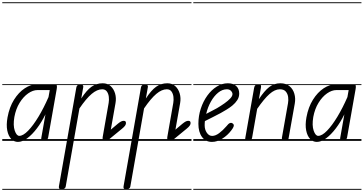

<svg xmlns="http://www.w3.org/2000/svg" viewBox="-25 -1246 3216 1698"><path d="M133.5 9Q99.5 9 74.2 -17.2Q49 -43.5 39.2 -92.2Q29.5 -141 41.5 -208Q58 -298.5 99 -364Q140 -429.5 193.8 -465Q247.5 -500.5 302 -500.5H462.5Q475 -500.5 477.5 -489.2Q480 -478 476.5 -458.5L400.5 -28Q399.5 -23 393.8 -11.5Q388 0 364 0Q345 0 341.8 -9Q338.5 -18 340 -25.5L377 -235Q343.5 -166 301.5 -110.8Q259.5 -55.5 216 -23.2Q172.5 9 133.5 9ZM145.5 -44.5Q179.5 -44.5 223.8 -90Q268 -135.5 315 -213.2Q362 -291 404 -387.5L415 -449.5H307Q266 -449.5 223.8 -420Q181.5 -390.5 148.5 -337Q115.5 -283.5 102 -211Q89.5 -136.5 105.5 -90.5Q121.5 -44.5 145.5 -44.5ZM133.5 9Q99.5 9 74.2 -17.2Q49 -43.5 39.2 -92.2Q29.5 -141 41.5 -208Q58 -298.5 99 -364Q140 -429.5 193.8 -465Q247.5 -500.5 302 -500.5H462.5Q475 -500.5 477.5 -489.2Q480 -478 476.5 -458.5L400.5 -28Q399.5 -23 393.8 -11.5Q388 0 364 0Q345 0 341.8 -9Q338.5 -18 340 -25.5L377 -235Q343.5 -166 301.5 -110.8Q259.5 -55.5 216 -23.2Q172.5 9 133.5 9ZM145.5 -44.5Q179.5 -44.5 223.8 -90Q268 -135.5 315 -213.2Q362 -291 404 -387.5L415 -449.5H307Q266 -449.5 223.8 -420Q181.5 -390.5 148.5 -337Q115.5 -283.5 102 -211Q89.5 -136.5 105.5 -90.5Q121.5 -44.5 145.5 -44.5ZM-5 424.5H528V432.5H-5ZM-5 -16H528V0H-5ZM-5 -501.5H528V-493.5H-5ZM-5 -1226H528V-1218H-5Z M521 428.5Q508 428.5 500.8 422.5Q493.5 416.5 496 402.5L650 -472Q651.5 -481.5 656.8 -487.8Q662 -494 669.5 -497.2Q677 -500.5 684 -500.5Q697 -500.5 705.2 -494Q713.5 -487.5 711 -474.5L693.5 -375Q741 -448 784.2 -478.8Q827.5 -509.5 883.5 -509.5Q925.5 -509.5 953.2 -484.5Q981 -459.5 992.8 -419.5Q1004.5 -379.5 996.5 -334L955 -99.5L1017.5 -152Q1033.5 -165 1045.2 -171.2Q1057 -177.5 1068 -177.5Q1079 -177.5 1084 -173Q1089 -168.5 1089 -157Q1089 -146 1080.8 -134.2Q1072.5 -122.5 1054.5 -108L937.5 -12Q928.5 -4.5 921.8 -2.2Q915 0 906.5 0Q888 0 884.5 -10.5Q881 -21 883 -33.5L936 -336Q940.5 -362 937.2 -389.8Q934 -417.5 920 -437Q906 -456.5 878.5 -456.5Q834.5 -456.5 786 -415.8Q737.5 -375 677.5 -287L556.5 401.5Q554.5 415.5 543.5 422Q532.5 428.5 521 428.5ZM521 428.5Q508 428.5 500.8 422.5Q493.5 416.5 496 402.5L650 -472Q651.5 -481.5 656.8 -487.8Q662 -494 669.5 -497.2Q677 -500.5 684 -500.5Q697 -500.5 705.2 -494Q713.5 -487.5 711 -474.5L693.5 -375Q741 -448 784.2 -478.8Q827.5 -509.5 883.5 -509.5Q925.5 -509.5 953.2 -484.5Q981 -459.5 992.8 -419.5Q1004.5 -379.5 996.5 -334L955 -99.5L1017.5 -152Q1033.5 -165 1045.2 -171.2Q1057 -177.5 1068 -177.5Q1079 -177.5 1084 -173Q1089 -168.5 1089 -157Q1089 -146 1080.8 -134.2Q1072.5 -122.5 1054.5 -108L937.5 -12Q928.5 -4.5 921.8 -2.2Q915 0 906.5 0Q888 0 884.5 -10.5Q881 -21 883 -33.5L936 -336Q940.5 -362 937.2 -389.8Q934 -417.5 920 -437Q906 -456.5 878.5 -456.5Q834.5 -456.5 786 -415.8Q737.5 -375 677.5 -287L556.5 401.5Q554.5 415.5 543.5 422Q532.5 428.5 521 428.5ZM515.5 424.5H1097V432.5H515.5ZM515.5 -16H1097V0H515.5ZM515.5 -501.5H1097V-493.5H515.5ZM515.5 -1226H1097V-1218H515.5Z M1092.5 428.5Q1079.5 428.5 1072.2 422.5Q1065 416.5 1067.5 402.5L1221.5 -472Q1223 -481.5 1228.2 -487.8Q1233.5 -494 1241 -497.2Q1248.5 -500.5 1255.5 -500.5Q1268.5 -500.5 1276.8 -494Q1285 -487.5 1282.5 -474.5L1265 -375Q1312.5 -448 1355.8 -478.8Q1399 -509.5 1455 -509.5Q1497 -509.5 1524.8 -484.5Q1552.5 -459.5 1564.2 -419.5Q1576 -379.5 1568 -334L1526.5 -99.5L1589 -152Q1605 -165 1616.8 -171.2Q1628.5 -177.5 1639.5 -177.5Q1650.5 -177.5 1655.5 -173Q1660.5 -168.5 1660.5 -157Q1660.5 -146 1652.2 -134.2Q1644 -122.5 1626 -108L1509 -12Q1500 -4.5 1493.2 -2.2Q1486.5 0 1478 0Q1459.5 0 1456 -10.5Q1452.5 -21 1454.5 -33.5L1507.5 -336Q1512 -362 1508.8 -389.8Q1505.5 -417.5 1491.5 -437Q1477.5 -456.5 1450 -456.5Q1406 -456.5 1357.5 -415.8Q1309 -375 1249 -287L1128 401.5Q1126 415.5 1115 422Q1104 428.5 1092.5 428.5ZM1092.5 428.5Q1079.5 428.5 1072.2 422.5Q1065 416.5 1067.5 402.5L1221.5 -472Q1223 -481.5 1228.2 -487.8Q1233.5 -494 1241 -497.2Q1248.5 -500.5 1255.5 -500.5Q1268.5 -500.5 1276.8 -494Q1285 -487.5 1282.5 -474.5L1265 -375Q1312.5 -448 1355.8 -478.8Q1399 -509.5 1455 -509.5Q1497 -509.5 1524.8 -484.5Q1552.5 -459.5 1564.2 -419.5Q1576 -379.5 1568 -334L1526.5 -99.5L1589 -152Q1605 -165 1616.8 -171.2Q1628.5 -177.5 1639.5 -177.5Q1650.5 -177.5 1655.5 -173Q1660.5 -168.5 1660.5 -157Q1660.5 -146 1652.2 -134.2Q1644 -122.5 1626 -108L1509 -12Q1500 -4.5 1493.2 -2.2Q1486.5 0 1478 0Q1459.5 0 1456 -10.5Q1452.5 -21 1454.5 -33.5L1507.5 -336Q1512 -362 1508.8 -389.8Q1505.5 -417.5 1491.5 -437Q1477.5 -456.5 1450 -456.5Q1406 -456.5 1357.5 -415.8Q1309 -375 1249 -287L1128 401.5Q1126 415.5 1115 422Q1104 428.5 1092.5 428.5ZM1087 424.5H1668.5V432.5H1087ZM1087 -16H1668.5V0H1087ZM1087 -501.5H1668.5V-493.5H1087ZM1087 -1226H1668.5V-1218H1087Z M1849.5 9Q1793.5 9 1761.5 -34.5Q1729.5 -78 1729.5 -151Q1729.5 -221 1750.8 -285.5Q1772 -350 1808.5 -400.5Q1845 -451 1891.8 -480.2Q1938.5 -509.5 1990 -509.5Q2037 -509.5 2063.8 -485.5Q2090.5 -461.5 2090.5 -418.5Q2090.5 -387 2073.5 -360.8Q2056.5 -334.5 2030.5 -313.2Q2004.5 -292 1976.8 -275.5Q1949 -259 1927 -246.5Q1897.5 -230 1856.2 -209.8Q1815 -189.5 1787 -175Q1786 -166 1785.5 -156.8Q1785 -147.5 1785 -138Q1785 -100 1804 -72Q1823 -44 1851 -44Q1880.5 -44 1913.2 -68.5Q1946 -93 1976.5 -128.5Q1996 -154 2009.2 -158Q2022.5 -162 2032 -154.5Q2039 -150 2041.8 -143.2Q2044.5 -136.5 2040.2 -124.8Q2036 -113 2021 -93.5Q1987.5 -49 1941.2 -20Q1895 9 1849.5 9ZM1798.5 -239Q1820 -250.5 1845.5 -263.5Q1871 -276.5 1893.5 -289Q1929 -310 1960.5 -332.2Q1992 -354.5 2011.5 -375.5Q2031 -396.5 2031 -414Q2031 -428 2018 -442.2Q2005 -456.5 1981.5 -456.5Q1941 -456.5 1904.2 -426.5Q1867.5 -396.5 1839.8 -347Q1812 -297.5 1798.5 -239ZM1849.5 9Q1793.5 9 1761.5 -34.5Q1729.5 -78 1729.5 -151Q1729.5 -221 1750.8 -285.5Q1772 -350 1808.5 -400.5Q1845 -451 1891.8 -480.2Q1938.5 -509.5 1990 -509.5Q2037 -509.5 2063.8 -485.5Q2090.5 -461.5 2090.5 -418.5Q2090.5 -387 2073.5 -360.8Q2056.5 -334.5 2030.5 -313.2Q2004.5 -292 1976.8 -275.5Q1949 -259 1927 -246.5Q1897.5 -230 1856.2 -209.8Q1815 -189.5 1787 -175Q1786 -166 1785.5 -156.8Q1785 -147.5 1785 -138Q1785 -100 1804 -72Q1823 -44 1851 -44Q1880.5 -44 1913.2 -68.5Q1946 -93 1976.5 -128.5Q1996 -154 2009.2 -158Q2022.5 -162 2032 -154.5Q2039 -150 2041.8 -143.2Q2044.5 -136.5 2040.2 -124.8Q2036 -113 2021 -93.5Q1987.5 -49 1941.2 -20Q1895 9 1849.5 9ZM1798.5 -239Q1820 -250.5 1845.5 -263.5Q1871 -276.5 1893.5 -289Q1929 -310 1960.5 -332.2Q1992 -354.5 2011.5 -375.5Q2031 -396.5 2031 -414Q2031 -428 2018 -442.2Q2005 -456.5 1981.5 -456.5Q1941 -456.5 1904.2 -426.5Q1867.5 -396.5 1839.8 -347Q1812 -297.5 1798.5 -239ZM1684.5 424.5H2105V432.5H1684.5ZM1684.5 -16H2105V0H1684.5ZM1684.5 -501.5H2105V-493.5H1684.5ZM1684.5 -1226H2105V-1218H1684.5Z M2168.5 0Q2149.5 0 2146 -8.8Q2142.5 -17.5 2144 -24.5L2222 -467Q2224 -479 2228.5 -486.2Q2233 -493.5 2241.2 -497Q2249.5 -500.5 2262.5 -500.5Q2277 -500.5 2281.2 -493.5Q2285.5 -486.5 2282.5 -469.5L2264.5 -369Q2312.5 -442 2355.5 -475.8Q2398.5 -509.5 2454.5 -509.5Q2504.5 -509.5 2535.5 -483.8Q2566.5 -458 2578.2 -417Q2590 -376 2582 -330.5L2527.5 -24.5Q2527 -18.5 2522.5 -9.2Q2518 0 2494.5 0Q2476 0 2471.2 -9.2Q2466.5 -18.5 2468 -27.5L2522 -333Q2527 -359 2523.2 -387.5Q2519.5 -416 2502.5 -436.2Q2485.5 -456.5 2450 -456.5Q2405.5 -456.5 2358 -414.2Q2310.5 -372 2249.5 -283.5L2204.5 -27.5Q2203.5 -21.5 2197.8 -10.8Q2192 0 2168.5 0ZM2168.5 0Q2149.5 0 2146 -8.8Q2142.5 -17.5 2144 -24.5L2222 -467Q2224 -479 2228.5 -486.2Q2233 -493.5 2241.2 -497Q2249.5 -500.5 2262.5 -500.5Q2277 -500.5 2281.2 -493.5Q2285.5 -486.5 2282.5 -469.5L2264.5 -369Q2312.5 -442 2355.5 -475.8Q2398.5 -509.5 2454.5 -509.5Q2504.5 -509.5 2535.5 -483.8Q2566.5 -458 2578.2 -417Q2590 -376 2582 -330.5L2527.5 -24.5Q2527 -18.5 2522.5 -9.2Q2518 0 2494.5 0Q2476 0 2471.2 -9.2Q2466.5 -18.5 2468 -27.5L2522 -333Q2527 -359 2523.2 -387.5Q2519.5 -416 2502.5 -436.2Q2485.5 -456.5 2450 -456.5Q2405.5 -456.5 2358 -414.2Q2310.5 -372 2249.5 -283.5L2204.5 -27.5Q2203.5 -21.5 2197.8 -10.8Q2192 0 2168.5 0ZM2093 424.5H2647.5V432.5H2093ZM2093 -16H2647.5V0H2093ZM2093 -501.5H2647.5V-493.5H2093ZM2093 -1226H2647.5V-1218H2093Z M2777 9Q2743 9 2717.8 -17.2Q2692.5 -43.5 2682.8 -92.2Q2673 -141 2685 -208Q2701.5 -298.5 2742.5 -364Q2783.5 -429.5 2837.2 -465Q2891 -500.5 2945.5 -500.5H3106Q3118.5 -500.5 3121 -489.2Q3123.5 -478 3120 -458.5L3044 -28Q3043 -23 3037.2 -11.5Q3031.5 0 3007.5 0Q2988.5 0 2985.2 -9Q2982 -18 2983.5 -25.5L3020.5 -235Q2987 -166 2945 -110.8Q2903 -55.5 2859.5 -23.2Q2816 9 2777 9ZM2789 -44.5Q2823 -44.5 2867.2 -90Q2911.5 -135.5 2958.5 -213.2Q3005.5 -291 3047.5 -387.5L3058.5 -449.5H2950.5Q2909.5 -449.5 2867.2 -420Q2825 -390.5 2792 -337Q2759 -283.5 2745.5 -211Q2733 -136.5 2749 -90.5Q2765 -44.5 2789 -44.5ZM2777 9Q2743 9 2717.8 -17.2Q2692.5 -43.5 2682.8 -92.2Q2673 -141 2685 -208Q2701.5 -298.5 2742.5 -364Q2783.5 -429.5 2837.2 -465Q2891 -500.5 2945.5 -500.5H3106Q3118.5 -500.5 3121 -489.2Q3123.5 -478 3120 -458.5L3044 -28Q3043 -23 3037.2 -11.5Q3031.5 0 3007.5 0Q2988.5 0 2985.2 -9Q2982 -18 2983.5 -25.5L3020.5 -235Q2987 -166 2945 -110.8Q2903 -55.5 2859.5 -23.2Q2816 9 2777 9ZM2789 -44.5Q2823 -44.5 2867.2 -90Q2911.5 -135.5 2958.5 -213.2Q3005.5 -291 3047.5 -387.5L3058.5 -449.5H2950.5Q2909.5 -449.5 2867.2 -420Q2825 -390.5 2792 -337Q2759 -283.5 2745.5 -211Q2733 -136.5 2749 -90.5Q2765 -44.5 2789 -44.5ZM2638.5 424.5H3171.5V432.5H2638.5ZM2638.5 -16H3171.5V0H2638.5ZM2638.5 -501.5H3171.5V-493.5H2638.5ZM2638.5 -1226H3171.5V-1218H2638.5Z"/></svg>

Font: Edu AU VIC WA NT Guides
Style: Regular
Weight: 400
Designer: Tina and Corey Anderson, Eben Sorkin, Mirko Velimirovic
Foundry: Google for Education
Version: Version 1.001